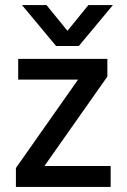

<svg xmlns="http://www.w3.org/2000/svg" viewBox="-20 -740 501 760"><path d="M292 -558H202L67 -720H164L247 -618L330 -720H427ZM418 0H43V-75L289 -425H52V-507H405V-437L156 -83H418Z"/></svg>

Font: Hind Kochi Medium
Style: Regular
Weight: 500
Designer: Dhruvi Tolia
Foundry: Indian Type Foundry
Version: Version 0.702;PS 1.0;hotconv 1.0.81;makeotf.lib2.5.63406